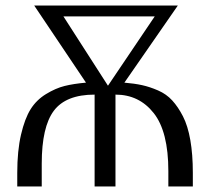

<svg xmlns="http://www.w3.org/2000/svg" viewBox="-20 -670 755 690"><path d="M42 0V-49Q42 -128 55.5 -186Q69 -244 90 -277.5Q111 -311 145.5 -332Q180 -353 212 -361Q244 -369 289 -373L103 -650H619L427 -373Q463 -370 490.5 -364Q518 -358 548 -345Q578 -332 599 -309Q620 -286 637.5 -252Q655 -218 664 -166.5Q673 -115 673 -49V0H585V-55Q585 -197 532.5 -263.5Q480 -330 395 -330V0H320V-330Q217 -330 173.5 -272Q130 -214 130 -82V0ZM368 -362 536 -611H208Z"/></svg>

Font: Arsenal
Style: Regular
Weight: 400
Designer: Andrij Shevchenko
Foundry: Stairsfor
Version: Version 2.001;PS 002.001;hotconv 1.0.88;makeotf.lib2.5.64775